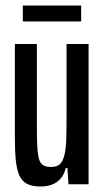

<svg xmlns="http://www.w3.org/2000/svg" viewBox="-20 -670 380 698"><path d="M127 8Q97 8 78.5 -1.5Q60 -11 50.5 -32Q41 -53 37.5 -87Q34 -121 34 -173V-510H114V-209Q114 -160 116 -130.5Q118 -101 123.5 -87Q129 -73 139.5 -68Q150 -63 166 -63Q187 -63 198 -73.5Q209 -84 214.5 -107.5Q220 -131 221 -168Q222 -205 222 -258V-510H302V0H229L225 -59H219Q214 -37 201.5 -22Q189 -7 170.5 0.5Q152 8 127 8ZM63 -592V-650H275V-592Z"/></svg>

Font: Saira UltraCondensed SemiBold
Style: Regular
Weight: 600
Width: 1
Designer: Hector Gatti with collaboration of the Omnibus-Type team
Foundry: Omnibus-Type
Version: Version 1.101